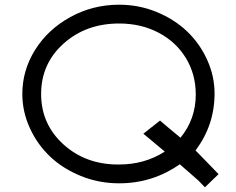

<svg xmlns="http://www.w3.org/2000/svg" viewBox="-20 -760 1004 817"><path d="M75 -360Q75 -461 129.5 -548Q184 -635 279.5 -687.5Q375 -740 487 -740Q571 -740 646.5 -709Q722 -678 776 -626.5Q830 -575 861.5 -505.5Q893 -436 893 -362Q893 -227 812 -120L882 -48L910 -19L852 37L824 8L745 -61Q629 20 488 20Q487 20 486 20Q401 20 324.5 -11Q248 -42 193.5 -93.5Q139 -145 107 -215Q75 -285 75 -360ZM155 -360Q155 -232 249.5 -146Q344 -60 483 -60Q485 -60 486 -60Q596 -60 681 -115L625 -162L590 -191L661 -247L695 -218L748 -174Q813 -253 813 -358Q813 -444 771 -513Q729 -582 654.5 -621Q580 -660 487 -660Q346 -660 250.5 -574.5Q155 -489 155 -360Z"/></svg>

Font: Nordica Advanced
Style: RegularExtended
Weight: 300
Version: Version 1.07